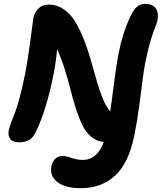

<svg xmlns="http://www.w3.org/2000/svg" viewBox="-20 -779 852 1012"><path d="M405.8 212.9Q323.2 212.9 282.2 180.2Q241.2 147.5 251 98.1Q255.9 72.3 271.7 57.6Q287.6 43 309.1 43Q327.1 43 357.7 53.5Q388.2 64 415 64Q492.7 64 526.9 -30.8Q489.7 -33.7 460.9 -58.1Q432.1 -82.5 414.6 -118.7Q397 -154.8 380.1 -206.5Q363.3 -258.3 351.3 -307.9Q339.4 -357.4 320.3 -416.7Q301.3 -476.1 280.8 -520Q276.4 -459.5 262.2 -387.2Q224.1 -195.8 168.9 -84Q144.5 -28.8 83 -28.8Q47.9 -28.8 34.4 -45.9Q21 -63 25.9 -90.8Q29.3 -107.4 38.3 -131.8Q47.4 -156.2 57.6 -181.6Q67.9 -207 82.8 -261.7Q97.7 -316.4 111.8 -387.2Q125.5 -454.6 139.9 -564.9Q154.3 -675.3 155.8 -683.1Q162.1 -714.4 182.9 -734.6Q203.6 -754.9 234.9 -754.9Q279.8 -754.9 316.7 -729.5Q353.5 -704.1 378.4 -661.6Q403.3 -619.1 423.6 -567.1Q443.8 -515.1 460 -458Q476.1 -400.9 490.5 -350.3Q504.9 -299.8 522.9 -256.6Q541 -213.4 561 -192.9Q567.4 -233.4 575.4 -297.9Q583.5 -362.3 589.4 -403.6Q595.2 -444.8 605.2 -497.3Q615.2 -549.8 630.4 -597.9Q645.5 -646 667 -691.9Q683.6 -727.5 701.9 -743.2Q720.2 -758.8 746.1 -758.8Q771.5 -758.8 787.6 -747.8Q803.7 -736.8 808.6 -720Q813.5 -703.1 812 -684.8Q810.5 -666.5 803.2 -649.9Q775.9 -581.1 758.3 -506.1Q740.7 -431.2 733.6 -373Q726.6 -314.9 714.6 -226.1Q702.6 -137.2 688 -64.9Q657.7 82 585.9 147.5Q514.2 212.9 405.8 212.9Z"/></svg>

Font: Shantell Sans Bouncy
Style: Bold Italic
Weight: 700
Italic angle: -11.31°
Designer: Stephen Nixon, Anya Danilova, Shantell Martin
Foundry: Arrow Type
Version: Version 1.006;[9816181b4]